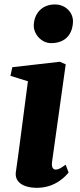

<svg xmlns="http://www.w3.org/2000/svg" viewBox="-20 -851 367 880"><path d="M213.9 -653.3C283.2 -653.3 313 -697.8 314.5 -752C315.4 -791 283.2 -830.6 231.4 -830.6C171.4 -830.6 136.2 -788.1 134.8 -734.9C133.8 -694.3 170.4 -653.3 213.9 -653.3ZM52.7 -63C46.4 -20.5 80.6 9.8 149.9 9.8C235.4 9.8 282.7 -45.9 294.4 -60.5L280.8 -96.2C258.3 -79.6 247.1 -73.7 235.8 -73.7C221.2 -73.7 215.3 -86.9 218.8 -110.8L281.2 -556.2L254.4 -567.9L36.6 -543L27.8 -503.4L107.9 -478.5C83 -291 64.5 -140.6 52.7 -63Z"/></svg>

Font: Merriweather
Style: Heavy Italic
Weight: 900
Italic angle: -7.5°
Designer: Eben Sorkin
Foundry: Eben Sorkin
Version: Version 1.001